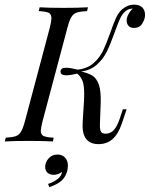

<svg xmlns="http://www.w3.org/2000/svg" viewBox="-47 -602 637 817"><path d="M570.2 -538.7Q570.2 -521 558.5 -502Q546.8 -483.1 523.4 -483.1Q507.3 -483.1 499.6 -492.3Q491.9 -501.6 491.9 -515.3Q491.9 -526.6 499.2 -540.7Q506.5 -554.8 517.7 -565.3H515.3Q499.2 -564.5 486.3 -554Q472.6 -541.9 463.3 -521.4Q454 -500.8 439.5 -460.5Q422.6 -412.9 407.3 -381.9Q391.9 -350.8 365.3 -327Q338.7 -303.2 298.4 -297.6Q328.2 -291.1 346 -280.2Q363.7 -269.4 373.4 -242.3Q383.1 -215.3 381.5 -165.3L378.2 -74.2Q377.4 -53.2 381.9 -43.1Q386.3 -33.1 402.4 -33.1Q422.6 -33.1 436.7 -48Q450.8 -62.9 462.1 -96L475.8 -137.1H491.9L471 -75Q455.6 -30.6 431.5 -9.7Q407.3 11.3 372.6 11.3Q298.4 11.3 304.8 -82.3L310.5 -173.4Q311.3 -183.9 311.3 -202.4Q311.3 -239.5 304 -258.1Q296.8 -276.6 281.5 -288.7Q251.6 -281.5 235.5 -281.5Q210.5 -281.5 210.5 -297.6Q210.5 -313.7 234.7 -313.7Q252.4 -313.7 283.9 -305.6Q325 -310.5 351.2 -333.5Q377.4 -356.5 391.5 -386.3Q405.6 -416.1 422.6 -463.7Q437.1 -505.6 447.6 -527.8Q458.1 -550 474.2 -563.7Q497.6 -582.3 522.6 -582.3Q546.8 -582.3 558.5 -570.2Q570.2 -558.1 570.2 -538.7ZM126.6 -46Q126.6 -29 138.3 -23.4Q150 -17.7 181.5 -16.1L178.2 0Q141.1 -2.4 75.8 -2.4Q8.1 -2.4 -26.6 0L-22.6 -16.1Q5.6 -17.7 19.8 -22.6Q33.9 -27.4 42.3 -41.5Q50.8 -55.6 58.9 -85.5L165.3 -485.5Q171.8 -512.9 171.8 -524.2Q171.8 -541.9 160.1 -547.6Q148.4 -553.2 117.7 -554.8L121.8 -571Q154.8 -568.5 224.2 -568.5Q288.7 -568.5 327.4 -571L323.4 -554.8Q293.5 -553.2 279.4 -548.4Q265.3 -543.5 256.9 -529.8Q248.4 -516.1 240.3 -485.5L133.9 -85.5Q126.6 -54.8 126.6 -46ZM241.9 102.4Q241.9 132.3 225 155.6Q208.1 179 162.9 194.4L157.3 180.6Q179 174.2 197.2 160.5Q215.3 146.8 216.9 129Q210.5 134.7 200.8 138.3Q191.1 141.9 181.5 141.9Q165.3 141.9 155.2 133.1Q145.2 124.2 145.2 108.1Q145.2 88.7 159.7 72.2Q174.2 55.6 197.6 55.6Q218.5 55.6 230.2 69Q241.9 82.3 241.9 102.4Z"/></svg>

Font: Playfair Display SC
Style: Italic
Weight: 400
Italic angle: -14°
Designer: Claus Eggers Sørensen
Foundry: Claus Eggers Sørensen
Version: Version 1.202; ttfautohint (v1.6)